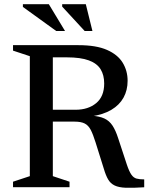

<svg xmlns="http://www.w3.org/2000/svg" viewBox="-20 -891 711 914"><path d="M339.5 -368.5Q399.5 -368.5 437.8 -400Q476 -431.5 476 -493.5Q476 -533.5 459 -561.2Q442 -589 403 -603.5Q364 -618 298 -618H147.5L155.5 -676H353.5Q438 -676 489.2 -653.5Q540.5 -631 564 -592.5Q587.5 -554 587.5 -506.5Q587.5 -461.5 568 -426.2Q548.5 -391 509.8 -368Q471 -345 413.5 -337V-340.5Q453 -338 476.8 -327Q500.5 -316 515.5 -293.2Q530.5 -270.5 542.5 -233L584 -107Q595 -74.5 605.5 -59.5Q616 -44.5 630.2 -40.8Q644.5 -37 666.5 -37V0.5Q612.5 4 579 2.8Q545.5 1.5 525.8 -8Q506 -17.5 494.8 -36.8Q483.5 -56 474 -88.5L435 -213Q423 -251.5 411.8 -273Q400.5 -294.5 383 -303.2Q365.5 -312 335 -312H154.5L146 -368.5ZM231.5 -676V-52.5L311 -26V0H42V-26L122 -52.5V-623.5L42 -650V-676ZM289.5 -743.5H247.5L89 -858V-871H212.5ZM420 -743.5H383L276 -859.5V-871H388.5Z"/></svg>

Font: Newsreader 16pt Medium
Style: Regular
Weight: 500
Designer: Hugues Gentile
Foundry: Production Type
Version: Version 1.003